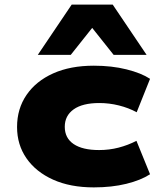

<svg xmlns="http://www.w3.org/2000/svg" viewBox="-20 -802 692 833"><path d="M387 11Q285 11 210.5 -22.5Q136 -56 95 -115Q54 -174 54 -251Q54 -330 95 -390Q136 -450 210.5 -483.5Q285 -517 387 -517Q465 -517 529 -501Q593 -485 631 -460L573 -315Q538 -334 496 -344.5Q454 -355 411 -355Q338 -355 299.5 -327.5Q261 -300 261 -252Q261 -203 299.5 -177Q338 -151 410 -151Q454 -151 494.5 -161.5Q535 -172 572 -191L631 -46Q591 -20 528 -4.5Q465 11 387 11ZM144 -564 291 -782H469L616 -564H473L380 -681L287 -564Z"/></svg>

Font: Nunito Sans 7pt Expanded Black
Style: Regular
Weight: 900
Width: 7
Designer: Vernon Adams
Foundry: Vernon Adams
Version: Version 3.101;gftools[0.9.27]